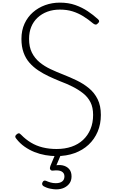

<svg xmlns="http://www.w3.org/2000/svg" viewBox="-20 -1168 884 1460"><path d="M410 19Q368 19 325 11.5Q282 4 242 -12Q202 -28 166.5 -53Q131 -78 104 -113Q96 -122 96 -129.5Q96 -137 105 -145Q115 -154 122.5 -154.5Q130 -155 142 -142Q175 -108 215.5 -83.5Q256 -59 305 -47Q354 -35 410 -35Q473 -35 524 -52.5Q575 -70 611.5 -104Q648 -138 668 -186Q688 -234 688 -294Q688 -351 668 -390.5Q648 -430 612 -458.5Q576 -487 531 -509.5Q486 -532 435 -551Q391 -569 349.5 -588.5Q308 -608 270.5 -633Q233 -658 204 -691Q175 -724 159 -769Q143 -814 143 -872Q143 -937 166.5 -988Q190 -1039 230.5 -1074.5Q271 -1110 323.5 -1129Q376 -1148 435 -1148Q501 -1148 553 -1129.5Q605 -1111 647.5 -1082.5Q690 -1054 725 -1022Q734 -1014 734 -1006.5Q734 -999 725 -991Q716 -981 708 -981Q700 -981 689 -989Q651 -1021 613 -1044.5Q575 -1068 532 -1081.5Q489 -1095 435 -1095Q383 -1095 340 -1079Q297 -1063 265.5 -1033.5Q234 -1004 217.5 -963.5Q201 -923 201 -872Q201 -811 222.5 -768Q244 -725 281 -694.5Q318 -664 365 -642Q412 -620 461 -601Q512 -581 563 -556.5Q614 -532 656 -497.5Q698 -463 722.5 -413.5Q747 -364 747 -294Q747 -224 722.5 -166.5Q698 -109 653.5 -67.5Q609 -26 547 -3.5Q485 19 410 19ZM406 272Q389 272 361.5 266.5Q334 261 310 247Q302 241 300.5 233.5Q299 226 304 217Q309 208 315 206Q321 204 330 207Q345 214 364 219.5Q383 225 404 225Q435 225 452.5 212Q470 199 470 173Q470 148 449 136Q428 124 385 129Q377 130 372 128.5Q367 127 363 122Q359 115 359.5 109Q360 103 363 94L404 -4H448L401 108L384 94Q422 83 453.5 89Q485 95 504.5 116Q524 137 524 173Q524 204 509 225.5Q494 247 468 259.5Q442 272 406 272Z"/></svg>

Font: Playwrite CL ExtraLight
Style: Regular
Weight: 200
Designer: Veronika Burian, José Scaglione
Foundry: TypeTogether
Version: Version 1.002